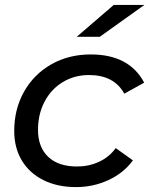

<svg xmlns="http://www.w3.org/2000/svg" viewBox="-20 -757 611 783"><path d="M38 -223Q38 -312 78 -383Q118 -454 189 -494.5Q260 -535 350 -535Q507 -535 568 -420L487 -375Q445 -451 343 -451Q284 -451 236.5 -422.5Q189 -394 162 -343Q135 -292 135 -227Q135 -157 176.5 -117.5Q218 -78 294 -78Q342 -78 383.5 -97Q425 -116 452 -153L522 -103Q485 -52 423 -23Q361 6 290 6Q214 6 157 -22.5Q100 -51 69 -102.5Q38 -154 38 -223ZM444 -737H569L387 -607H293Z"/></svg>

Font: Montserrat Alternates Medium
Style: Italic
Weight: 500
Italic angle: -11.3°
Designer: Julieta Ulanovsky
Foundry: Julieta Ulanovsky
Version: Version 7.200